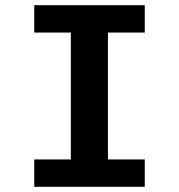

<svg xmlns="http://www.w3.org/2000/svg" viewBox="-20 -720 690 740"><path d="M112 0V-105.5H253V-594.5H112V-700H538V-594.5H396V-105.5H538V0Z"/></svg>

Font: Trispace SemiBold
Style: Regular
Weight: 600
Designer: Tyler Finck
Foundry: Etcetera Type Company
Version: Version 1.210; ttfautohint (v1.8.3)